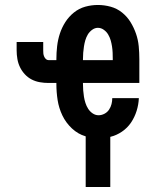

<svg xmlns="http://www.w3.org/2000/svg" viewBox="-20 -548 640 773"><path d="M325 205V1Q294 -8 269.5 -31Q245 -54 231 -83.5Q217 -113 212 -145Q207 -177 207 -210V-214H175Q158 -214 140.5 -217Q123 -220 107.5 -228Q92 -236 80 -249Q68 -262 60.5 -277.5Q53 -293 50 -310.5Q47 -328 47 -345V-379H154V-345Q154 -339 154.5 -333Q155 -327 157.5 -321Q160 -315 164.5 -310.5Q169 -306 175 -306H207V-310Q207 -336 210 -362Q213 -388 221 -412.5Q229 -437 243 -459Q257 -481 277.5 -497.5Q298 -514 323 -521Q348 -528 374 -528Q400 -528 425.5 -521Q451 -514 471.5 -497.5Q492 -481 505.5 -459Q519 -437 527.5 -412.5Q536 -388 538.5 -362Q541 -336 541 -310V-214H314V-210Q314 -197 315 -184Q316 -171 318 -158.5Q320 -146 324 -133.5Q328 -121 335 -110Q342 -99 353 -91.5Q364 -84 377 -84Q389 -84 400.5 -90Q412 -96 419 -106.5Q426 -117 429 -129Q432 -141 432 -153H539Q538 -127 530 -101.5Q522 -76 507.5 -54.5Q493 -33 471 -18Q449 -3 424 3V205ZM314 -306H434V-310Q434 -323 433.5 -335.5Q433 -348 431 -361Q429 -374 425.5 -386Q422 -398 415.5 -409Q409 -420 398 -428Q387 -436 374 -436Q362 -436 351 -428Q340 -420 333.5 -409Q327 -398 323.5 -386Q320 -374 318 -361Q316 -348 315 -335.5Q314 -323 314 -310Z"/></svg>

Font: Iosevka Custom SmBdEx
Style: Regular
Weight: 600
Width: 7
Monospace: yes
Designer: Belleve Invis
Foundry: Belleve Invis
Version: Version 11.2.4; ttfautohint (v1.8.4)